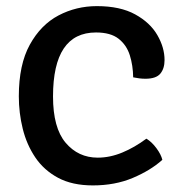

<svg xmlns="http://www.w3.org/2000/svg" viewBox="-20 -578 578 612"><path d="M404.5 -331.5Q404 -369 393.8 -401.8Q383.5 -434.5 358 -454.5Q332.5 -474.5 286 -474.5Q149 -474.5 149 -270.5Q149 -170.5 189.2 -123Q229.5 -75.5 291.5 -75.5Q330.5 -75.5 369.8 -91.8Q409 -108 446.5 -136Q463.5 -126 478.5 -105.8Q493.5 -85.5 497.5 -68.5Q459.5 -34.5 403 -10.8Q346.5 13 276 13Q210.5 13 165.2 -11.2Q120 -35.5 92.5 -76.2Q65 -117 52.5 -167.5Q40 -218 40 -271Q40 -372 75 -435.5Q110 -499 166.5 -528.8Q223 -558.5 289 -558.5Q363 -558.5 410.8 -532.2Q458.5 -506 481.5 -466.2Q504.5 -426.5 504.5 -386.5Q504.5 -359.5 491 -343.2Q477.5 -327 443.5 -327Q433.5 -327 424.2 -328.2Q415 -329.5 404.5 -331.5Z"/></svg>

Font: Signika SC
Style: Regular
Weight: 400
Designer: Anna Giedryś
Foundry: Anna Giedryś
Version: Version 2.000; ttfautohint (v1.8.3) -l 8 -r 50 -G 200 -x 9 -